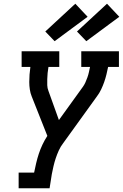

<svg xmlns="http://www.w3.org/2000/svg" viewBox="-20 -1010 660 1030"><path d="M80 0V-84H163Q168 -109 174 -134.5Q180 -160 188 -184.5Q196 -209 207.5 -233.5Q219 -258 234 -281L150 -493Q143 -510 140 -530Q137 -550 137 -570Q137 -590 138.5 -610.5Q140 -631 143 -651H96V-735H298V-651H240Q237 -635 235.5 -618.5Q234 -602 233.5 -585.5Q233 -569 233.5 -553Q234 -537 240 -522L296 -366L423 -542Q432 -554 438 -567.5Q444 -581 449 -595Q454 -609 457 -623Q460 -637 463 -651H416V-735H618V-651H560Q556 -631 551 -610.5Q546 -590 539 -570Q532 -550 522.5 -530Q513 -510 500 -493L319 -242Q305 -224 295.5 -203Q286 -182 279 -161Q272 -140 267 -118.5Q262 -97 258 -76L246 0ZM443 -789 393 -841 554 -990 620 -920ZM273 -789 223 -841 384 -990 450 -920Z"/></svg>

Font: Iosevka Curly Slab MdExObl
Style: Regular
Weight: 500
Width: 7
Italic angle: -9°
Monospace: yes
Designer: Belleve Invis
Foundry: Belleve Invis
Version: Version 11.1.0; ttfautohint (v1.8.3)